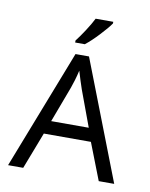

<svg xmlns="http://www.w3.org/2000/svg" viewBox="-61 -508 434 555"><g transform="rotate(10 156.0 -230.5)"><path d="M266.1 0 224.1 -107.9H85.9L44.4 0H0L136.2 -350.1H175.8L311.5 0ZM171.9 -252.4Q169.9 -258.3 163.8 -276.9Q157.7 -295.4 155.3 -304.7Q151.9 -289.6 147.5 -275.1Q143.1 -260.7 140.1 -252.4L100.6 -147H210.9ZM227.5 -456.1Q218.3 -442.4 196.5 -419.2Q174.8 -396 157.7 -382.8H129.4V-388.7Q140.1 -402.3 153.8 -423.3Q167.5 -444.3 175.8 -460.9H227.5Z"/></g></svg>

Font: NotoSansOldHungarianUI
Style: Regular
Weight: 400
Designer: Monotype Design Team
Foundry: Monotype Imaging Inc.
Version: Version 1001.000; ttfautohint (v1.8.4.7-5d5b)